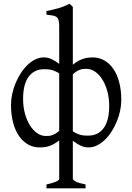

<svg xmlns="http://www.w3.org/2000/svg" viewBox="-20 -777 710 1031"><path d="M104 -246.1Q104 -203.6 114 -167Q124 -130.4 140.9 -103.8Q157.7 -77.1 179.7 -62Q201.7 -46.9 225.1 -46.9Q231.4 -46.9 239 -47.1Q246.6 -47.4 255.6 -49.8Q264.6 -52.2 275.1 -57.9Q285.6 -63.5 297.9 -74.7V-383.3Q284.7 -391.1 274.2 -395.5Q263.7 -399.9 254.2 -402.1Q244.6 -404.3 235.6 -404.8Q226.6 -405.3 216.3 -405.3Q163.6 -405.3 133.8 -365Q104 -324.7 104 -246.1ZM566.4 -208Q566.4 -250.5 556.4 -287.1Q546.4 -323.7 529.5 -350.3Q512.7 -377 490.7 -392.1Q468.8 -407.2 445.3 -407.2Q439 -407.2 431.2 -407Q423.3 -406.7 414.3 -404.3Q405.3 -401.9 394.5 -395.8Q383.8 -389.6 371.1 -377.9V-71.8Q384.3 -63.5 395 -58.8Q405.8 -54.2 415.5 -52Q425.3 -49.8 434.6 -49.3Q443.8 -48.8 454.1 -48.8Q506.8 -48.8 536.6 -89.1Q566.4 -129.4 566.4 -208ZM631.3 -240.2Q631.3 -211.9 625 -182.1Q618.7 -152.3 606.9 -124Q595.2 -95.7 578.9 -70.3Q562.5 -44.9 543 -26.1Q523.4 -7.3 501.2 3.7Q479 14.6 455.1 14.6Q433.1 14.6 413.6 5.4Q394 -3.9 371.1 -21V183.6Q371.1 189.5 387.5 198Q403.8 206.5 439.5 213.4V234.4H229.5V213.4Q262.7 206.5 280.3 198.5Q297.9 190.4 297.9 183.6V-22.9Q281.7 -10.3 267.1 -2.7Q252.4 4.9 239.3 8.8Q226.1 12.7 214.4 13.7Q202.6 14.6 192.4 14.6Q159.2 14.6 131.1 -1Q103 -16.6 82.5 -46.1Q62 -75.7 50.5 -117.9Q39.1 -160.2 39.1 -213.9Q39.1 -242.2 45.4 -272Q51.8 -301.8 63.5 -330.1Q75.2 -358.4 91.6 -383.8Q107.9 -409.2 127.4 -428Q147 -446.8 169.2 -457.8Q191.4 -468.8 215.3 -468.8Q236.3 -468.8 255.9 -460Q275.4 -451.2 297.9 -434.1V-641.1Q297.4 -660.2 293.9 -670.7Q290.5 -681.2 282.7 -686.5Q274.9 -691.9 262 -693.8Q249 -695.8 229.5 -698.2V-717.8Q264.6 -724.6 293.9 -732.9Q323.2 -741.2 353.5 -756.8L371.1 -740.2V-429.7Q387.2 -442.9 402.1 -450.7Q417 -458.5 430.2 -462.4Q443.4 -466.3 455.3 -467.5Q467.3 -468.8 478 -468.8Q511.2 -468.8 539.3 -453.1Q567.4 -437.5 587.9 -408Q608.4 -378.4 619.9 -335.9Q631.3 -293.5 631.3 -240.2Z"/></svg>

Font: Akkhara
Style: Regular
Weight: 400
Designer: J. Victor Gaultney
Version: Version 1.00 June 13, 2006, initial release